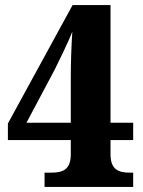

<svg xmlns="http://www.w3.org/2000/svg" viewBox="-20 -734 563 754"><path d="M155 0H503V-56H491C449 -56 414 -65 414 -128V-184H503V-252H414V-714H265L11 -249V-184H258V-128C258 -65 223 -56 181 -56H155ZM84 -252 196 -463C211 -494 250 -572 264 -610C260 -548 258 -486 258 -428V-252Z"/></svg>

Font: Noto Serif Tamil SemiCondensed ExtraBold
Style: Regular
Weight: 800
Width: 4
Designer: Indian Type Foundry, Tom Grace, and the Monotype Design Team
Foundry: Monotype Imaging Inc.
Version: Version 2.004